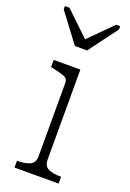

<svg xmlns="http://www.w3.org/2000/svg" viewBox="-152 -846 609 900"><g transform="rotate(20 152.5 -396.0)"><path d="M116 -632H177L284 -776V-792H264L133 -661H168L31 -792H8V-776ZM178 -537V-90Q178 -56 200.5 -45Q223 -34 262 -34H265V0H45V-34H48Q87 -34 110 -45Q133 -56 133 -90V-454Q133 -476 113.5 -483.5Q94 -491 55 -499L45 -501V-537Z"/></g></svg>

Font: Roboto Serif Thin
Style: Regular
Weight: 250
Designer: Greg Gazdowicz
Foundry: Commercial Type
Version: Version 1.004